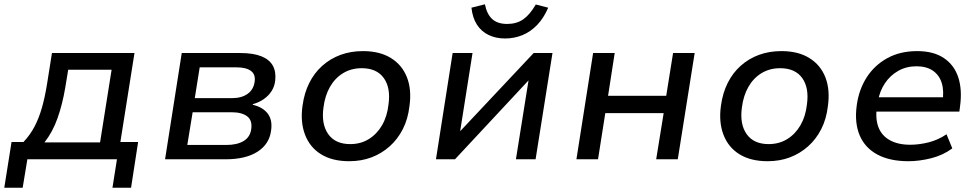

<svg xmlns="http://www.w3.org/2000/svg" viewBox="-38 -745 4576 898"><path d="M-18 133 16 -81H72Q103 -114 123.5 -153Q144 -192 158 -241Q172 -290 182 -352L205 -497H591L525 -81H608L575 133H488L509 0H90L68 133ZM170 -79H430L484 -419H281L267 -334Q254 -257 231 -192Q208 -127 170 -79Z M734 0 812 -497H1085Q1147 -497 1185 -481.5Q1223 -466 1238.5 -437Q1254 -408 1249 -367Q1246 -341 1232.5 -319.5Q1219 -298 1196.5 -282Q1174 -266 1145 -258L1144 -255Q1191 -244 1214 -214Q1237 -184 1230 -135Q1222 -71 1166.5 -35.5Q1111 0 1017 0ZM838 -67H1020Q1071 -67 1101.5 -85.5Q1132 -104 1137 -141Q1143 -182 1118 -201Q1093 -220 1045 -220H863ZM873 -286H1047Q1092 -286 1120 -306Q1148 -326 1153 -363Q1158 -397 1135.5 -413.5Q1113 -430 1069 -430H896Z M1595 9Q1516 9 1463.5 -23.5Q1411 -56 1388.5 -115.5Q1366 -175 1377 -251Q1385 -310 1408.5 -357Q1432 -404 1469.5 -437.5Q1507 -471 1555 -488.5Q1603 -506 1660 -506Q1738 -506 1790.5 -473.5Q1843 -441 1865.5 -383Q1888 -325 1877 -248Q1870 -188 1846 -141Q1822 -94 1784.5 -60.5Q1747 -27 1699.5 -9Q1652 9 1595 9ZM1600 -71Q1649 -71 1687 -94.5Q1725 -118 1749 -159.5Q1773 -201 1779 -256Q1790 -334 1757 -380Q1724 -426 1654 -426Q1605 -426 1567 -403Q1529 -380 1505.5 -339Q1482 -298 1475 -243Q1464 -165 1497 -118Q1530 -71 1600 -71Z M2001 0 2079 -497H2172L2114 -130H2113L2458 -497H2546L2467 0H2375L2434 -369L2090 0ZM2324 -565Q2281 -565 2247 -581.5Q2213 -598 2192.5 -630Q2172 -662 2167 -709L2230 -725Q2239 -679 2264 -656Q2289 -633 2334 -633Q2378 -633 2409 -654.5Q2440 -676 2468 -724L2526 -709Q2505 -660 2474 -628Q2443 -596 2405 -580.5Q2367 -565 2324 -565Z M2658 0 2736 -497H2837L2806 -297H3078L3110 -497H3211L3132 0H3031L3066 -216H2793L2759 0Z M3552 9Q3473 9 3420.5 -23.5Q3368 -56 3345.5 -115.5Q3323 -175 3334 -251Q3342 -310 3365.5 -357Q3389 -404 3426.5 -437.5Q3464 -471 3512 -488.5Q3560 -506 3617 -506Q3695 -506 3747.5 -473.5Q3800 -441 3822.5 -383Q3845 -325 3834 -248Q3827 -188 3803 -141Q3779 -94 3741.5 -60.5Q3704 -27 3656.5 -9Q3609 9 3552 9ZM3557 -71Q3606 -71 3644 -94.5Q3682 -118 3706 -159.5Q3730 -201 3736 -256Q3747 -334 3714 -380Q3681 -426 3611 -426Q3562 -426 3524 -403Q3486 -380 3462.5 -339Q3439 -298 3432 -243Q3421 -165 3454 -118Q3487 -71 3557 -71Z M4211 9Q4123 9 4065 -22.5Q4007 -54 3982.5 -112.5Q3958 -171 3969 -252Q3979 -326 4015.5 -383Q4052 -440 4112 -473Q4172 -506 4252 -506Q4328 -506 4376.5 -473.5Q4425 -441 4444 -383Q4463 -325 4452 -246L4449 -223H4041L4051 -290H4392L4370 -268Q4378 -320 4366.5 -357Q4355 -394 4325 -414.5Q4295 -435 4248 -435Q4201 -435 4163 -413.5Q4125 -392 4100.5 -355Q4076 -318 4068 -271L4064 -250Q4055 -192 4070 -151.5Q4085 -111 4123.5 -89.5Q4162 -68 4219 -68Q4260 -68 4304.5 -79Q4349 -90 4389 -117L4416 -51Q4373 -19 4317.5 -5Q4262 9 4211 9Z"/></svg>

Font: Nunito Sans 7pt Medium
Style: Italic
Weight: 500
Italic angle: -9°
Designer: Vernon Adams
Foundry: Vernon Adams
Version: Version 3.101;gftools[0.9.27]